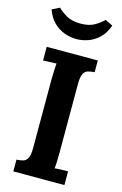

<svg xmlns="http://www.w3.org/2000/svg" viewBox="-137 -983 662 1042"><g transform="rotate(15 193.5 -462.0)"><path d="M337 -634Q315 -633 299 -628Q283 -623 274.5 -605.5Q266 -588 266 -547V-164Q266 -137 265 -112Q264 -87 262 -74Q278 -76 302.5 -76.5Q327 -77 337 -77V0H50V-66Q73 -67 88.5 -72Q104 -77 112.5 -95Q121 -113 121 -153V-536Q121 -563 122.5 -588Q124 -613 125 -626Q109 -625 85 -624.5Q61 -624 50 -623V-700H337ZM194 -782Q162 -782 128.5 -793.5Q95 -805 67 -831.5Q39 -858 23 -903L65 -924Q86 -903 116.5 -886Q147 -869 194 -869Q241 -869 271 -886Q301 -903 322 -924L364 -903Q348 -858 320 -831.5Q292 -805 259 -793.5Q226 -782 194 -782Z"/></g></svg>

Font: Lora
Style: Weight 700
Weight: 700
Designer: Olga Karpushina, Alexei Vanyashin (Cyrillic)
Foundry: Cyreal
Version: Version 3.001